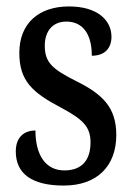

<svg xmlns="http://www.w3.org/2000/svg" viewBox="-20 -566 410 596"><path d="M178 10C282 10 341 -51 341 -147C341 -233 298 -274 215 -315C144 -351 119 -371 119 -424C119 -469 143 -499 186 -499C235 -499 265 -463 265 -393C305 -393 326 -416 326 -452C326 -502 284 -546 194 -546C102 -546 40 -495 40 -402C40 -316 79 -279 171 -231C238 -195 261 -172 261 -124C261 -70 235 -37 180 -37C120 -37 90 -87 90 -161C58 -161 29 -143 29 -96C29 -26 80 10 178 10Z"/></svg>

Font: Noto Serif Ethiopic ExtraCondensed Medium
Style: Regular
Weight: 500
Width: 2
Designer: Monotype Design Team
Foundry: Monotype Imaging Inc.
Version: Version 2.102